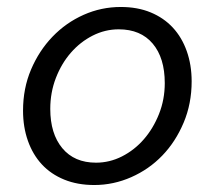

<svg xmlns="http://www.w3.org/2000/svg" viewBox="-20 -518 640 550"><path d="M250 12Q202 12 164 -3.5Q126 -19 100 -47Q74 -75 60 -114.5Q46 -154 46 -201Q46 -265 69 -319Q92 -373 130.5 -413Q169 -453 219.5 -475.5Q270 -498 326 -498Q374 -498 411.5 -482.5Q449 -467 475 -439Q501 -411 515 -371.5Q529 -332 529 -285Q529 -221 506 -166.5Q483 -112 445 -72.5Q407 -33 356 -10.5Q305 12 250 12ZM255 -52Q294 -52 329.5 -70Q365 -88 392 -119Q419 -150 435.5 -191.5Q452 -233 452 -280Q452 -352 417.5 -393Q383 -434 320 -434Q281 -434 245.5 -416Q210 -398 183 -367Q156 -336 140 -294.5Q124 -253 124 -206Q124 -135 158.5 -93.5Q193 -52 255 -52Z"/></svg>

Font: Source Code Pro
Style: Italic
Weight: 400
Italic angle: -11°
Monospace: yes
Designer: Paul D. Hunt, Teo Tuominen
Foundry: Adobe Systems Incorporated
Version: Version 1.050;PS 1.000;hotconv 16.6.51;makeotf.lib2.5.65220